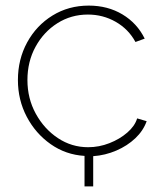

<svg xmlns="http://www.w3.org/2000/svg" viewBox="-20 -548 581 686"><path d="M282 118V9Q215 5 161 -33Q107 -71 75.5 -131Q44 -191 44 -262Q44 -336 77 -396.5Q110 -457 167.5 -492.5Q225 -528 297 -528Q365 -528 417.5 -496.5Q470 -465 497 -410L464 -398Q439 -444 393.5 -470Q348 -496 294 -496Q234 -496 185 -465Q136 -434 107 -381Q78 -328 78 -262Q78 -196 108 -141.5Q138 -87 187 -54.5Q236 -22 295 -22Q334 -22 371 -36.5Q408 -51 435 -74.5Q462 -98 470 -125L504 -115Q492 -81 463.5 -54Q435 -27 395.5 -10Q356 7 313 10V118Z"/></svg>

Font: Raleway ExtraLight
Style: Regular
Weight: 200
Designer: Matt McInerney, Pablo Impallari, Rodrigo Fuenzalida
Foundry: Matt McInerney, Pablo Impallari, Rodrigo Fuenzalida
Version: Version 4.026